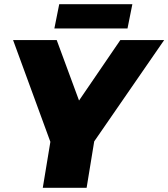

<svg xmlns="http://www.w3.org/2000/svg" viewBox="-20 -891 799 911"><path d="M759 -701H551L355 -414L249 -701H42L219 -218L183 0H391L427 -220ZM261 -871 238 -756H585L608 -871Z"/></svg>

Font: Argentum Sans ExtraBold
Style: Italic
Weight: 800
Italic angle: -11.3°
Designer: Julieta Ulanovsky
Foundry: Julieta Ulanovsky
Version: Version 5.001;February 15, 2019;FontCreator 11.5.0.2425 64-b